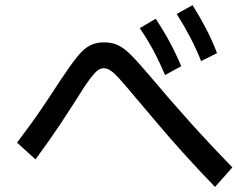

<svg xmlns="http://www.w3.org/2000/svg" viewBox="-20 -869 929 751"><path d="M821.1 -137.8Q754.4 -206.7 698.9 -268.3Q643.3 -330 595 -387.2Q546.7 -444.4 497.8 -502.2Q464.4 -542.2 444.4 -563.9Q424.4 -585.6 411.1 -593.9Q397.8 -602.2 385.6 -602.2Q373.3 -602.2 361.1 -592.8Q348.9 -583.3 330.6 -558.9Q312.2 -534.4 282.2 -485.6Q251.1 -436.7 212.8 -378.9Q174.4 -321.1 118.9 -245.6L46.7 -311.1Q103.3 -385.6 143.9 -445.6Q184.4 -505.6 216.7 -555.6Q256.7 -615.6 282.2 -647.2Q307.8 -678.9 331.7 -691.1Q355.6 -703.3 385.6 -703.3Q407.8 -703.3 425.6 -698.3Q443.3 -693.3 462.2 -680Q481.1 -666.7 504.4 -641.7Q527.8 -616.7 561.1 -577.8Q643.3 -480 722.2 -392.2Q801.1 -304.4 888.9 -214.4ZM625.6 -575.6Q604.4 -625.6 581.1 -669.4Q557.8 -713.3 526.7 -758.9L588.9 -795.6Q620 -748.9 643.9 -704.4Q667.8 -660 688.9 -610ZM766.7 -630Q746.7 -680 723.3 -724.4Q700 -768.9 671.1 -814.4L733.3 -848.9Q762.2 -802.2 786.1 -756.7Q810 -711.1 828.9 -661.1Z"/></svg>

Font: Paperlogy 5 Medium
Style: Regular
Weight: 500
Designer: redesigned by Lee Juim, glyphs from Gmarket Sans & Montserrat
Foundry: PT&
Version: Version 1.001